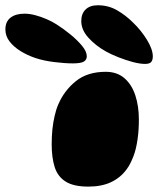

<svg xmlns="http://www.w3.org/2000/svg" viewBox="-182 -687 600 730"><path d="M154 22.5Q98 22.5 67.8 3.5Q37.5 -15.5 26 -51.5Q14.5 -87.5 14.5 -138Q14.5 -153 15.2 -167.5Q16 -182 17.2 -195.5Q18.5 -209 20.8 -221.8Q23 -234.5 25.8 -246.5Q28.5 -258.5 32 -269.8Q35.5 -281 40 -291Q62.5 -343 106.5 -378.5Q150.5 -414 220 -414Q263 -414 291 -389.8Q319 -365.5 332.5 -324.5Q346 -283.5 346 -232.5Q346 -212.5 344.8 -193.5Q343.5 -174.5 341 -157.2Q338.5 -140 334.8 -123.8Q331 -107.5 325.5 -93.2Q320 -79 313.5 -66Q307 -53 298.5 -42Q275.5 -11 239.8 5.8Q204 22.5 154 22.5ZM94.5 -446Q65.5 -446 24.5 -451Q-16.5 -456 -47.5 -466.5Q-77.5 -476.5 -103.5 -492.5Q-129.5 -508.5 -145.5 -529.2Q-161.5 -550 -161.5 -575Q-161.5 -605 -141.8 -620Q-122 -635 -89 -635Q-69.5 -635 -47.8 -629.2Q-26 -623.5 -4.8 -614.2Q16.5 -605 33.5 -594Q59.5 -577.5 85.8 -556Q112 -534.5 130 -512.8Q148 -491 148 -473Q148 -460 137 -453Q126 -446 94.5 -446ZM369.5 -444Q350 -444 322.8 -451.2Q295.5 -458.5 267.8 -469.5Q240 -480.5 219.5 -492Q181.5 -513.5 154.2 -543.5Q127 -573.5 127 -607Q127 -635 143.5 -651Q160 -667 190 -667Q230 -667 263 -648Q296 -629 323.5 -601.5Q354 -572.5 376.5 -536Q399 -499.5 399 -472.5Q399 -459 393 -451.5Q387 -444 369.5 -444Z"/></svg>

Font: Gluten Black
Style: Regular
Weight: 900
Designer: Tyler Finck
Foundry: Etcetera Type Company
Version: Version 1.300